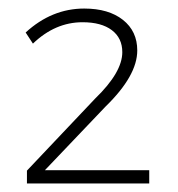

<svg xmlns="http://www.w3.org/2000/svg" viewBox="-20 -720 416 449"><path d="M177 -700Q234 -700 267.5 -673.5Q301 -647 301 -602Q301 -543 227 -471L85 -322H329V-291H43V-321L203 -490Q266 -551 266 -598Q266 -631 241.5 -649.5Q217 -668 173 -668Q109 -668 57 -618L40 -644Q101 -700 177 -700Z"/></svg>

Font: Montserrat Ultra Light
Style: Regular
Weight: 200
Designer: Julieta Ulanovsky
Foundry: Julieta Ulanovsky
Version: Version 3.100;PS 003.100;hotconv 1.0.88;makeotf.lib2.5.64775